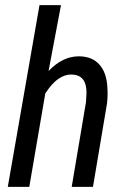

<svg xmlns="http://www.w3.org/2000/svg" viewBox="-20 -731 466 751"><path d="M316.4 -332 318.4 -368.2Q318.4 -438 260.7 -439.5Q259.8 -439.5 258.8 -439.5Q212.4 -439.5 171.4 -385.7L157.2 -365.7L94.7 -1V0H93.8H12.2H10.7V-1.5L134.3 -710L134.8 -710.9H135.7H216.8H218.3V-709.5L169.9 -453.1Q224.6 -510.7 288.1 -510.7Q289.6 -510.7 291 -510.7Q340.8 -509.8 368.7 -478.5Q397 -446.8 399.9 -390.6Q400.4 -379.4 400.9 -368.2Q400.9 -348.1 398.9 -328.1L343.8 -1V0H342.8H262.2H260.3L260.7 -1.5Z"/></svg>

Font: MAUL Condensed Italic
Style: Condenced Regular Italic
Weight: 400
Italic angle: -12°
Designer: MAUL
Version: Version 1.0; 2020; ttfautohint (v1.8.3)